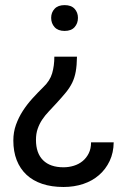

<svg xmlns="http://www.w3.org/2000/svg" viewBox="-20 -558 513 766"><path d="M287.1 -332Q286.6 -296.9 282.2 -272.5Q277.8 -248 268.1 -228Q258.3 -208 242.7 -189Q227.1 -169.9 204.6 -145.5Q189 -128.4 174.3 -113Q159.7 -97.7 148.4 -80.8Q137.2 -64 130.4 -44.4Q123.5 -24.9 123.5 0Q123.5 53.2 151.9 81.3Q180.2 109.4 233.4 109.4Q254.4 109.4 274.4 103.3Q294.4 97.2 309.6 84.7Q324.7 72.3 334 53.7Q343.3 35.2 343.3 9.8H433.6Q433.1 51.3 417.5 84.2Q401.9 117.2 375.2 140.4Q348.6 163.6 312.3 175.8Q275.9 188 233.4 188Q185.5 188 148.4 175.5Q111.3 163.1 85.7 139.2Q60.1 115.2 46.6 80.8Q33.2 46.4 33.2 2.4Q33.2 -30.8 43.7 -60.1Q54.2 -89.4 71 -115.5Q87.9 -141.6 109.4 -165.3Q130.9 -189 152.8 -210.4Q179.2 -235.4 188 -265.4Q196.8 -295.4 196.8 -332ZM291 -486.8Q291 -464.8 277.6 -449.7Q264.2 -434.6 237.8 -434.6Q211.4 -434.6 197.8 -449.7Q184.1 -464.8 184.1 -486.8Q184.1 -508.3 197.8 -522.9Q211.4 -537.6 237.8 -537.6Q264.2 -537.6 277.6 -522.9Q291 -508.3 291 -486.8Z"/></svg>

Font: Nahid FD
Style: FD
Weight: 400
Foundry: DejaVu fonts team - Redesigned by Saber Rastikerdar
Version: Version 0.3.0